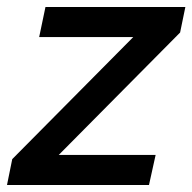

<svg xmlns="http://www.w3.org/2000/svg" viewBox="-45 -529 550 549"><path d="M-25 0 -10 -74 336 -423H67L85 -509H485L470 -436L123 -86H400L381 0Z"/></svg>

Font: Red Hat Display Medium
Style: Italic
Weight: 500
Italic angle: -12°
Designer: Pentagram, MCKL
Foundry: Pentagram, MCKL
Version: Version 1.023; ttfautohint (v1.8.3)